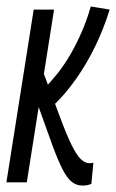

<svg xmlns="http://www.w3.org/2000/svg" viewBox="-25 -566 360 596"><path d="M-5.1 0 79.6 -536.2H142.8L58.2 0ZM230.3 10Q212.1 10 197.3 -2Q182.5 -14 168.6 -41.5Q154.7 -69 137.7 -115L86.5 -257.4L104.7 -354.1L163.1 -197.6Q183.3 -143.8 198.1 -114.3Q212.9 -84.8 224.6 -73.2Q236.3 -61.6 248.7 -59.7Q252.3 -59.1 256.3 -59.5Q260.3 -59.8 264.9 -60.8L258.6 4.8Q251.1 8 244.2 9Q237.2 10 230.3 10ZM141.5 -239.4 111 -290Q133.3 -312.4 154.1 -338.7Q175 -365.1 193.1 -396.3Q211.3 -427.5 227.6 -464.4Q243.9 -501.3 256.8 -545.8L315.4 -536.3Q297.8 -478.8 271.1 -423.4Q244.3 -368 211 -320.9Q177.7 -273.8 141.5 -239.4Z"/></svg>

Font: Georama ExtraCondensed Thin
Style: Italic
Weight: 100
Width: 2
Italic angle: -9°
Designer: Jean-Baptiste Levee
Foundry: Production Type
Version: Version 1.001